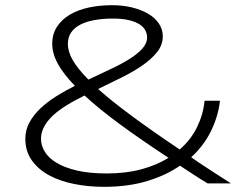

<svg xmlns="http://www.w3.org/2000/svg" viewBox="-20 -703 967 736"><path d="M823.2 -316.9Q816.9 -259.3 789.8 -202.6Q762.7 -146 712.9 -100.1Q728 -89.4 743.4 -79.1Q758.8 -68.8 776.4 -57.4Q793.9 -45.9 815.4 -32Q836.9 -18.1 865.2 0H775.9Q747.1 -17.1 721.4 -34.2Q695.8 -51.3 669.9 -67.9Q618.2 -31.7 545.2 -9.3Q472.2 13.2 377.9 13.2Q319.3 13.2 264.9 2.4Q210.4 -8.3 168.7 -30.8Q127 -53.2 102.1 -88.1Q77.1 -123 77.1 -170.9Q77.1 -204.1 92.5 -232.9Q107.9 -261.7 134 -286.6Q160.2 -311.5 194.6 -333.3Q229 -355 267.1 -374Q222.7 -419.9 201.4 -459Q180.2 -498 180.2 -535.2Q180.2 -572.3 198.2 -600.1Q216.3 -627.9 247.3 -646.5Q278.3 -665 320.1 -674.1Q361.8 -683.1 409.2 -683.1Q450.2 -683.1 485.6 -674.6Q521 -666 547.4 -650.6Q573.7 -635.3 588.9 -613Q604 -590.8 604 -564Q604 -530.8 582.3 -503.4Q560.5 -476.1 525.4 -451.9Q490.2 -427.7 445.8 -405.8Q401.4 -383.8 356 -361.8Q407.7 -315.9 484.6 -259Q561.5 -202.1 668.9 -129.9Q712.9 -168.5 736.1 -217Q759.3 -265.6 764.2 -316.9ZM389.2 -38.1Q463.4 -38.1 522.5 -54.2Q581.5 -70.3 626 -98.1Q519.5 -168 439.7 -226.6Q359.9 -285.2 304.2 -336.9Q289.6 -329.6 271.5 -320.1Q253.4 -310.5 234.9 -299.1Q216.3 -287.6 198.7 -273.9Q181.2 -260.3 167.5 -244.1Q153.8 -228 145.5 -209.7Q137.2 -191.4 137.2 -170.9Q137.2 -145.5 151.6 -121.6Q166 -97.7 196.5 -79.1Q227.1 -60.5 274.7 -49.3Q322.3 -38.1 389.2 -38.1ZM240.2 -535.2Q240.2 -504.9 259 -472.2Q277.8 -439.5 318.8 -397.9Q361.8 -418.5 402.3 -437.3Q442.9 -456.1 474.4 -475.6Q505.9 -495.1 524.9 -515.9Q543.9 -536.6 543.9 -560.1Q543.9 -572.8 537.6 -585.7Q531.2 -598.6 516.1 -608.9Q501 -619.1 475.6 -625.5Q450.2 -631.8 412.1 -631.8Q374.5 -631.8 343 -626.2Q311.5 -620.6 288.6 -608.9Q265.6 -597.2 252.9 -578.9Q240.2 -560.5 240.2 -535.2Z"/></svg>

Font: Syncopate
Style: Regular
Weight: 400
Width: 7
Version: Version 001.001